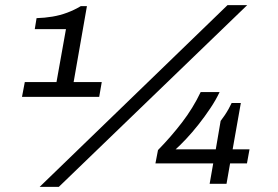

<svg xmlns="http://www.w3.org/2000/svg" viewBox="-20 -719 1086 751"><path d="M135 12 870 -699H947L210 12ZM66 -340 77 -398H201L238 -605H116L123 -648Q155 -649 185 -654Q215 -659 243 -669.5Q271 -680 296 -695H320L268 -398H378L368 -340ZM800 0 814 -80H588L598 -132Q648 -183 691.5 -239.5Q735 -296 765 -359H839Q825 -329 803 -296Q781 -263 756.5 -232Q732 -201 708 -175.5Q684 -150 667 -135H824L843 -246Q850 -255 858.5 -267.5Q867 -280 874.5 -293.5Q882 -307 886 -316H922L890 -135H956L946 -80H880L866 0Z"/></svg>

Font: Archivo Expanded
Style: Italic
Weight: 400
Width: 7
Italic angle: -10°
Designer: Hector Gatti
Foundry: Omnibus-Type
Version: Version 2.001